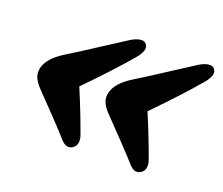

<svg xmlns="http://www.w3.org/2000/svg" viewBox="-87 -612 847 730"><g transform="rotate(20 336.5 -247.5)"><path d="M46 -256.5Q57 -297.5 114.5 -333Q178 -372.5 235 -409.8Q292 -447 330 -471Q350 -483.5 366.8 -485.8Q383.5 -488 391.5 -478Q400.5 -467 395.5 -452.2Q390.5 -437.5 377.5 -421.5Q346 -384 304.2 -338.8Q262.5 -293.5 209.5 -239.5Q232.5 -185 248.2 -144.5Q264 -104 277 -67.5Q282.5 -52.5 280.8 -38.2Q279 -24 268 -16Q244.5 1.5 220 -25Q193.5 -55 155.2 -95Q117 -135 73.5 -180Q55 -199 47.8 -217.2Q40.5 -235.5 46 -256.5ZM322 -256.5Q333 -297.5 390.5 -333Q454 -372.5 511 -409.8Q568 -447 606 -471Q626 -483.5 642.8 -485.8Q659.5 -488 667.5 -478Q676.5 -467 671.5 -452.2Q666.5 -437.5 653.5 -421.5Q622 -384 580.2 -338.8Q538.5 -293.5 485.5 -239.5Q508.5 -185 524.2 -144.5Q540 -104 553 -67.5Q558.5 -52.5 556.8 -38.2Q555 -24 544 -16Q520.5 1.5 496 -25Q469.5 -55 431.2 -95Q393 -135 349.5 -180Q331 -199 323.8 -217.2Q316.5 -235.5 322 -256.5Z"/></g></svg>

Font: Fraunces 9pt SuperSoft Black
Style: Italic
Weight: 900
Italic angle: -16°
Version: Version 1.000;[0bf87f6ff]